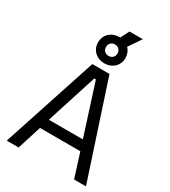

<svg xmlns="http://www.w3.org/2000/svg" viewBox="-236 -1116 1094 1232"><g transform="rotate(30 311.5 -500.0)"><path d="M311 -742C369 -742 413 -782 413 -839C413 -867 403 -890 386 -908L449 -1000H350L318 -937H311C254 -937 210 -897 210 -839C210 -782 254 -742 311 -742ZM311 -882C337 -882 354 -864 354 -839C354 -815 337 -797 311 -797C286 -797 269 -815 269 -839C269 -864 286 -882 311 -882ZM375 -700H248L18 0H106L162 -177H461L517 0H605ZM185 -251 305 -626H317L437 -251Z"/></g></svg>

Font: Space Text
Style: Regular
Weight: 400
Designer: Florian Karsten (Space Text), Colophon Foundry (Space Mono)
Foundry: Florian Karsten
Version: Version 1.003;PS 001.003;hotconv 1.0.88;makeotf.lib2.5.64775